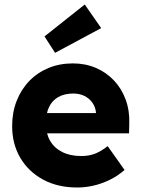

<svg xmlns="http://www.w3.org/2000/svg" viewBox="-20 -824 626 854"><path d="M34 -263Q34 -324 54 -375Q74 -426 110 -463.5Q146 -501 195.5 -521.5Q245 -542 304 -542Q360 -542 406.5 -522Q453 -502 487 -466Q521 -430 539 -381Q557 -332 555 -274L554 -231H131L108 -321H424L407 -302V-322Q405 -347 391.5 -366.5Q378 -386 356 -397Q334 -408 306 -408Q267 -408 239.5 -392.5Q212 -377 198 -347.5Q184 -318 184 -275Q184 -231 202.5 -198.5Q221 -166 256.5 -148Q292 -130 341 -130Q375 -130 401.5 -140Q428 -150 459 -174L534 -68Q503 -41 468 -24Q433 -7 396.5 1.5Q360 10 324 10Q236 10 171 -25.5Q106 -61 70 -122.5Q34 -184 34 -263ZM225 -589 178 -662 357 -804 430 -699Z"/></svg>

Font: Mach
Style: Bold
Weight: 700
Version: Version 1.002